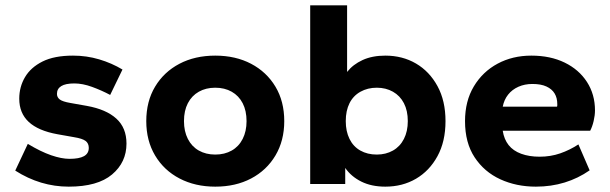

<svg xmlns="http://www.w3.org/2000/svg" viewBox="-20 -688 2282 718"><path d="M237 10Q184 10 134 -5Q84 -20 37 -50L84 -150Q132 -121 171 -107.5Q210 -94 240 -94Q276 -94 294 -104Q312 -114 312 -135Q312 -152 300 -161Q288 -170 257 -175L195 -186Q123 -199 87.5 -232Q52 -265 52 -319Q52 -363 73.5 -399.5Q95 -436 139 -458Q183 -480 253 -480Q304 -480 351 -466Q398 -452 438 -428L392 -333Q360 -350 324.5 -363Q289 -376 258 -376Q225 -376 209 -366Q193 -356 193 -337Q193 -324 203.5 -316Q214 -308 243 -303L305 -292Q377 -279 415 -244.5Q453 -210 453 -151Q453 -81 399 -35.5Q345 10 237 10Z M785 10Q710 10 651.5 -20.5Q593 -51 560 -106.5Q527 -162 527 -235Q527 -309 560 -364Q593 -419 651 -449.5Q709 -480 785 -480Q861 -480 919 -449.5Q977 -419 1010 -364Q1043 -309 1043 -235Q1043 -162 1010 -106.5Q977 -51 919 -20.5Q861 10 785 10ZM785 -110Q820 -110 846.5 -125Q873 -140 887.5 -168.5Q902 -197 902 -235Q902 -274 887.5 -302Q873 -330 846.5 -345Q820 -360 785 -360Q750 -360 723.5 -345Q697 -330 682.5 -302Q668 -274 668 -235Q668 -197 682.5 -168.5Q697 -140 723.5 -125Q750 -110 785 -110Z M1421 10Q1369 10 1331 -9Q1293 -28 1271 -60V0H1140V-668H1278V-419Q1300 -447 1336 -463.5Q1372 -480 1421 -480Q1485 -480 1535.5 -450.5Q1586 -421 1616 -366Q1646 -311 1646 -235Q1646 -159 1616 -104Q1586 -49 1535.5 -19.5Q1485 10 1421 10ZM1389 -110Q1423 -110 1449.5 -125Q1476 -140 1490.5 -168.5Q1505 -197 1505 -235Q1505 -274 1490.5 -302Q1476 -330 1449.5 -345Q1423 -360 1389 -360Q1355 -360 1328 -345Q1301 -330 1287 -302Q1273 -274 1273 -235Q1273 -197 1287 -168.5Q1301 -140 1327.5 -125Q1354 -110 1389 -110Z M1984 10Q1911 10 1851 -17.5Q1791 -45 1755 -99.5Q1719 -154 1719 -235Q1719 -310 1752 -365Q1785 -420 1841 -450Q1897 -480 1967 -480Q2038 -480 2091.5 -454Q2145 -428 2175 -381.5Q2205 -335 2205 -275Q2205 -257 2200 -235.5Q2195 -214 2187 -199H1860Q1865 -167 1882 -145.5Q1899 -124 1929 -113Q1959 -102 1998 -102Q2039 -102 2075 -114.5Q2111 -127 2143 -148L2185 -51Q2142 -21 2091.5 -5.5Q2041 10 1984 10ZM1860 -289H2063Q2064 -291 2064 -293Q2064 -295 2064 -299Q2064 -322 2054 -338.5Q2044 -355 2023.5 -364.5Q2003 -374 1971 -374Q1942 -374 1918.5 -363.5Q1895 -353 1880 -334Q1865 -315 1860 -289Z"/></svg>

Font: Gantari
Style: Bold
Weight: 700
Designer: Anugrah Pasau
Foundry: Lafontype
Version: Version 1.000; ttfautohint (v1.6)